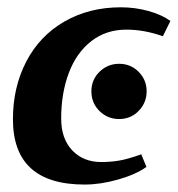

<svg xmlns="http://www.w3.org/2000/svg" viewBox="-20 -491 484 521"><path d="M209.5 9.8Q15.1 9.8 15.1 -167.5Q15.1 -254.4 51.3 -324Q87.4 -393.6 154.5 -432.4Q221.7 -471.2 308.1 -471.2Q346.2 -471.2 382.6 -461.2Q418.9 -451.2 442.4 -434.1L421.9 -392.6Q371.6 -410.6 322.8 -410.6Q268.1 -410.6 227.8 -379.4Q187.5 -348.1 166.7 -293Q146 -237.8 146 -169.4Q146 -114.7 176 -83Q206.1 -51.3 254.9 -51.3Q279.3 -51.3 303 -55.2Q326.7 -59.1 363.3 -72.3L377.4 -38.1Q347.7 -17.1 300 -3.7Q252.4 9.8 209.5 9.8ZM228 -243.2Q228 -274.9 250.2 -296.4Q272.5 -317.9 303.2 -317.9Q334.5 -317.9 356.2 -296.1Q377.9 -274.4 377.9 -243.2Q377.9 -212.4 356.4 -190.2Q335 -168 303.2 -168Q272 -168 250 -189.7Q228 -211.4 228 -243.2Z"/></svg>

Font: Tinos
Style: Bold Italic
Weight: 700
Italic angle: -16.333°
Designer: Steve Matteson
Foundry: Monotype Imaging Inc.
Version: Version 1.23